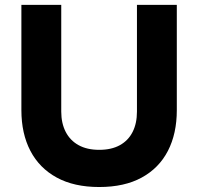

<svg xmlns="http://www.w3.org/2000/svg" viewBox="-20 -750 816 790"><path d="M388.2 19.5Q284.8 19.5 213.5 -19.4Q142.2 -58.2 105.1 -129.2Q68 -200.2 68 -296.8V-730H232V-290.8Q232 -243.2 250.2 -207.6Q268.5 -172 303.2 -152.8Q338 -133.5 388.2 -133.5Q438.5 -133.5 473.1 -152.6Q507.8 -171.8 525.6 -207Q543.5 -242.2 543.5 -290.8V-730H707.5V-296.8Q707.5 -200.2 670.9 -129.2Q634.2 -58.2 563.1 -19.4Q492 19.5 388.2 19.5Z"/></svg>

Font: SVN-Sora Variable
Style: Regular
Weight: 400
Designer: Jonathan Barnbrook, Julián Moncada
Foundry: Barnbrook Fonts
Version: Version 2.000 - Viet hoa boi STYLEno.1 Fonts